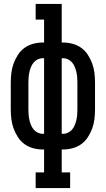

<svg xmlns="http://www.w3.org/2000/svg" viewBox="-20 -755 540 980"><path d="M162 205V125H205V8H198Q174 8 149.5 1.5Q125 -5 105 -19.5Q85 -34 71.5 -55Q58 -76 49.5 -99Q41 -122 38 -147Q35 -172 35 -196V-334Q35 -358 38 -383Q41 -408 49.5 -431Q58 -454 71.5 -475Q85 -496 105 -510.5Q125 -525 149.5 -531.5Q174 -538 198 -538H205V-655H162V-735H295V-538H302Q326 -538 350.5 -531.5Q375 -525 395 -510.5Q415 -496 428.5 -475Q442 -454 450.5 -431Q459 -408 462 -383Q465 -358 465 -334V-196Q465 -172 462 -147Q459 -122 450.5 -99Q442 -76 428.5 -55Q415 -34 395 -19.5Q375 -5 350.5 1.5Q326 8 302 8H295V125H338V205ZM198 -72H205V-458H198Q185 -458 172.5 -452Q160 -446 151.5 -435.5Q143 -425 138 -412.5Q133 -400 130 -387Q127 -374 126 -360.5Q125 -347 125 -334V-196Q125 -183 126 -169.5Q127 -156 130 -143Q133 -130 138 -117.5Q143 -105 151.5 -94.5Q160 -84 172.5 -78Q185 -72 198 -72ZM295 -72H302Q315 -72 327.5 -78Q340 -84 348.5 -94.5Q357 -105 362 -117.5Q367 -130 370 -143Q373 -156 374 -169.5Q375 -183 375 -196V-334Q375 -347 374 -360.5Q373 -374 370 -387Q367 -400 362 -412.5Q357 -425 348.5 -435.5Q340 -446 327.5 -452Q315 -458 302 -458H295Z"/></svg>

Font: Iosevka Slab Medium
Style: Regular
Weight: 500
Monospace: yes
Designer: Belleve Invis
Foundry: Belleve Invis
Version: Version 11.1.1; ttfautohint (v1.8.3)